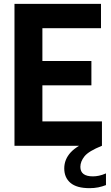

<svg xmlns="http://www.w3.org/2000/svg" viewBox="-20 -760 577 1001"><path d="M55.5 0V-740H506.5V-613H201V-442H456.5V-315H201V-127H511.5V0ZM447 221Q380 221 347.5 193.5Q315 166 315 118Q315 71 348.8 34.2Q382.5 -2.5 468 -37L511.5 0Q442 28 420.5 55Q399 82 399 110Q399 159.5 464.5 159.5Q479.5 159.5 496.2 156Q513 152.5 532.5 144V205Q513 212.5 492.2 216.8Q471.5 221 447 221Z"/></svg>

Font: Encode Sans Cnd
Style: Bold
Weight: 700
Width: 3
Designer: Multiple Designers
Foundry: Impallari Type
Version: Version 3.002; ttfautohint (v1.8.3) -l 8 -r 50 -G 200 -x 14 